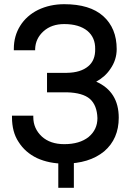

<svg xmlns="http://www.w3.org/2000/svg" viewBox="-20 -770 621 915"><path d="M400.4 -454.1Q434.6 -482.4 433.6 -536.1Q434.6 -590.8 396.5 -623Q356.4 -655.3 286.1 -655.3Q225.6 -655.3 187.5 -621.1Q149.4 -586.9 147.5 -537.1V-530.3H45.9V-537.1Q45.9 -598.6 76.2 -647Q106.4 -695.3 161.1 -722.7Q217.8 -750 286.1 -750Q408.2 -750 471.7 -693.4Q536.1 -635.7 536.1 -536.1Q536.1 -484.4 505.9 -441.4Q481.4 -404.3 438.5 -380.9Q545.9 -333 545.9 -209Q545.9 -108.4 476.6 -48.8Q405.3 9.8 286.1 9.8Q213.9 9.8 156.2 -16.6Q99.6 -43.9 68.4 -93.8Q37.1 -140.6 37.1 -211.9V-218.8H138.7V-211.9Q138.7 -157.2 179.7 -119.1Q219.7 -83 286.1 -83Q359.4 -83 402.3 -117.2Q444.3 -152.3 444.3 -207Q442.4 -268.6 408.2 -298.8Q374 -328.1 298.8 -330.1H204.1V-422.9H298.8Q364.3 -423.8 400.4 -454.1ZM257.8 -36.1H332V125H257.8Z"/></svg>

Font: RobotoJAA
Style: Medium
Weight: 500
Version: Version 2.05; 2016-11-05